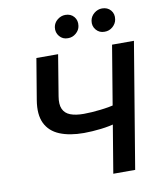

<svg xmlns="http://www.w3.org/2000/svg" viewBox="-99 -1019 915 1097"><g transform="rotate(-10 358.0 -470.5)"><path d="M150.4 -727.5H276.4L237.3 -490.2Q229.5 -444.3 241.7 -417Q253.9 -389.6 284.4 -377.9Q314.9 -366.2 362.3 -366.2Q383.8 -366.2 408.9 -367.9Q434.1 -369.6 459.7 -372.6Q485.4 -375.5 509.3 -379.9Q533.2 -384.3 551.8 -389.6L534.7 -282.7Q515.1 -276.9 491.9 -272.2Q468.8 -267.6 443.4 -264.6Q418 -261.7 392.8 -260Q367.7 -258.3 344.7 -258.3Q261.2 -258.3 203.9 -282Q146.5 -305.7 121.8 -356.9Q97.2 -408.2 110.8 -490.2ZM589.4 -727.5H716.3L595.2 0H468.3ZM348.1 -807.6Q317.9 -807.1 299.1 -829.6Q280.3 -852.1 284.7 -882.3Q288.6 -907.7 309.6 -924.6Q330.6 -941.4 355.5 -941.4Q387.2 -941.4 405.5 -919.7Q423.8 -897.9 418.9 -866.2Q415.5 -842.3 395 -824.7Q374.5 -807.1 348.1 -807.6ZM560.5 -807.6Q530.8 -807.1 511.7 -829.3Q492.7 -851.6 497.6 -882.3Q502 -907.7 522.7 -924.6Q543.5 -941.4 568.4 -941.4Q600.1 -941.4 618.7 -919.7Q637.2 -897.9 631.8 -866.2Q627.9 -842.3 607.7 -824.7Q587.4 -807.1 560.5 -807.6Z"/></g></svg>

Font: Inter Tight SemiBold
Style: Italic
Weight: 600
Italic angle: -9.39999°
Designer: Rasmus Andersson
Foundry: rsms
Version: Version 3.004